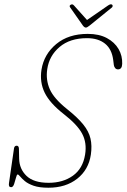

<svg xmlns="http://www.w3.org/2000/svg" viewBox="-20 -868 592 898"><path d="M206.5 10Q164 10 137.5 0.8Q111 -8.5 96.2 -21Q81.5 -33.5 74 -42.8Q66.5 -52 62.5 -52Q58.5 -52 54.8 -37Q51 -22 46 -7.2Q41 7.5 32 7.5Q19 7.5 22 -11.5L45.5 -174Q47.5 -186.5 58 -186.5Q68 -186.5 68.5 -172.5L69.5 -126Q70.5 -77.5 104.2 -45.2Q138 -13 207.5 -13Q274.5 -13 321 -46.2Q367.5 -79.5 378 -145Q387 -200 364.2 -242.8Q341.5 -285.5 277.5 -335Q213 -385.5 189 -434.5Q165 -483.5 174 -542Q185.5 -614 242.8 -661.8Q300 -709.5 390.5 -709.5Q443.5 -709.5 479.8 -690Q516 -670.5 534.5 -638.8Q553 -607 551.5 -569Q550.5 -543.5 532 -543.5Q523.5 -543.5 518.5 -549.8Q513.5 -556 512.5 -563.5L509.5 -587.5Q503 -638.5 471 -664Q439 -689.5 387 -689.5Q307 -689.5 258.5 -648.2Q210 -607 201 -544.5Q193.5 -494.5 212.8 -450.8Q232 -407 294 -357.5Q343 -318.5 369.2 -286Q395.5 -253.5 403.2 -220Q411 -186.5 405 -145Q394.5 -74 341 -32Q287.5 10 206.5 10ZM398.5 -748Q387 -739 382 -739Q375 -739 368 -748L308 -833.5Q302.5 -841.5 311 -846Q319 -850.5 326 -842.5L387 -774.5L485.5 -842.5Q498 -851 504.5 -846Q507 -844 506.8 -840Q506.5 -836 504 -833.5Z"/></svg>

Font: Fraunces144ptSuperSoftThinItalic
Style: Italic
Weight: 100
Italic angle: -16°
Version: Version 1.000;[0bf87f6ff]